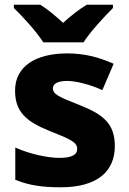

<svg xmlns="http://www.w3.org/2000/svg" viewBox="-20 -786 549 816"><path d="M164 -606H335C364 -652 425 -717 460 -752V-766H349C314 -745 283 -720 248 -689C214 -720 186 -744 151 -766H39V-752C76 -716 135 -652 164 -606ZM468 -165C468 -260 419 -299 322 -338C228 -375 205 -385 205 -411C205 -431 227 -442 266 -442C303 -442 362 -427 415 -403L463 -515C397 -544 338 -559 266 -559C133 -559 44 -505 44 -401C44 -310 92 -270 187 -231C283 -193 308 -181 308 -153C308 -128 285 -115 232 -115C186 -115 109 -130 45 -159V-22C104 2 160 10 238 10C398 10 468 -61 468 -165Z"/></svg>

Font: Noto Sans Thai Looped ExtraBold
Style: Regular
Weight: 800
Designer: Cadson Demak Team
Foundry: Cadson Demak Co., Ltd.
Version: Version 1.001